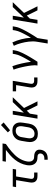

<svg xmlns="http://www.w3.org/2000/svg" viewBox="1488 -2296 1023 4040"><g transform="rotate(-90 2000.0 -276.5)"><path d="M315 0Q293 0 272.5 -3.5Q252 -7 234 -16.5Q216 -26 203 -41.5Q190 -57 184 -76.5Q178 -96 177.5 -117.5Q177 -139 181 -160L229 -450H82L94 -520H466L454 -450H307L258 -149Q255 -134 256 -119Q257 -104 265 -92.5Q273 -81 286.5 -75.5Q300 -70 315 -70H389V0Z M658 215V145H687Q704 145 720.5 141.5Q737 138 752 128.5Q767 119 776.5 104Q786 89 789 73Q792 55 787 39.5Q782 24 769 14.5Q756 5 739.5 2.5Q723 0 706 -0.5Q689 -1 672.5 -3Q656 -5 640.5 -10Q625 -15 611.5 -23.5Q598 -32 586.5 -43Q575 -54 566.5 -67.5Q558 -81 552.5 -96Q547 -111 544 -127Q541 -143 540.5 -160Q540 -177 541.5 -194Q543 -211 545 -228Q545 -228 545.5 -228.5Q546 -229 546 -229Q557 -294 586.5 -357Q616 -420 659.5 -474.5Q703 -529 756 -576Q809 -623 865 -665H618L629 -735H1001L990 -665Q948 -637 908 -607Q868 -577 830 -544Q792 -511 757 -474.5Q722 -438 694.5 -396.5Q667 -355 648.5 -309.5Q630 -264 622 -218Q619 -198 618.5 -178.5Q618 -159 623 -141Q628 -123 638.5 -108Q649 -93 664.5 -83.5Q680 -74 699.5 -72Q719 -70 738.5 -69.5Q758 -69 776.5 -65Q795 -61 811.5 -53Q828 -45 841 -32Q854 -19 861.5 -2.5Q869 14 870 33.5Q871 53 868 72Q863 103 847.5 132Q832 161 806 180.5Q780 200 748.5 207.5Q717 215 687 215Z M1204 8Q1175 8 1147 2Q1119 -4 1096.5 -19Q1074 -34 1059 -56.5Q1044 -79 1037 -106Q1030 -133 1030.5 -161.5Q1031 -190 1036 -219L1056 -339Q1060 -364 1068 -389Q1076 -414 1090.5 -436.5Q1105 -459 1125.5 -477Q1146 -495 1170 -507Q1194 -519 1219.5 -523.5Q1245 -528 1270 -528Q1299 -528 1327 -522Q1355 -516 1377 -501Q1399 -486 1414.5 -463.5Q1430 -441 1436.5 -414Q1443 -387 1442.5 -358.5Q1442 -330 1437 -301L1418 -181Q1413 -156 1405 -131Q1397 -106 1382.5 -83.5Q1368 -61 1347.5 -43Q1327 -25 1303.5 -13Q1280 -1 1254.5 3.5Q1229 8 1204 8ZM1205 -62Q1221 -62 1238 -65.5Q1255 -69 1270 -78Q1285 -87 1298 -100Q1311 -113 1319.5 -128Q1328 -143 1333 -159.5Q1338 -176 1341 -192L1361 -312Q1364 -330 1364.5 -347.5Q1365 -365 1362 -381.5Q1359 -398 1352 -413Q1345 -428 1332.5 -438.5Q1320 -449 1303 -453.5Q1286 -458 1269 -458Q1252 -458 1235.5 -454.5Q1219 -451 1203.5 -442Q1188 -433 1175.5 -420Q1163 -407 1154 -392Q1145 -377 1140 -360.5Q1135 -344 1133 -328L1113 -208Q1110 -190 1109 -172.5Q1108 -155 1111 -138.5Q1114 -122 1121.5 -107Q1129 -92 1141.5 -81.5Q1154 -71 1170.5 -66.5Q1187 -62 1205 -62ZM1278 -577 1234 -623 1389 -768 1443 -712Z M1523 0 1609 -520H1688L1649 -287L1871 -520H1973L1747 -283L1887 0H1802L1772 -59L1691 -225L1628 -159L1602 0Z M2315 0Q2293 0 2272.5 -3.5Q2252 -7 2234 -16.5Q2216 -26 2203 -41.5Q2190 -57 2184 -76.5Q2178 -96 2177.5 -117.5Q2177 -139 2181 -160L2229 -450H2098V-520H2319L2258 -149Q2255 -134 2256 -119Q2257 -104 2265 -92.5Q2273 -81 2286.5 -75.5Q2300 -70 2315 -70H2389V0Z M2641 0Q2647 -33 2646 -66Q2645 -99 2641 -131.5Q2637 -164 2632 -195.5Q2627 -227 2620.5 -258.5Q2614 -290 2607 -321Q2600 -352 2592 -383Q2584 -414 2574.5 -444Q2565 -474 2554 -503L2627 -528Q2644 -481 2658 -433Q2672 -385 2683 -336Q2694 -287 2703.5 -237Q2713 -187 2719 -136Q2735 -162 2751.5 -189Q2768 -216 2783 -243Q2798 -270 2812.5 -297.5Q2827 -325 2840 -353Q2853 -381 2863.5 -410Q2874 -439 2879 -468L2887 -520H2966L2957 -468Q2950 -427 2934 -386Q2918 -345 2899 -305.5Q2880 -266 2858.5 -227.5Q2837 -189 2814.5 -151Q2792 -113 2768 -75Q2744 -37 2720 0Z M3104 215 3141 -11Q3149 -55 3148.5 -97.5Q3148 -140 3143.5 -182Q3139 -224 3131 -264.5Q3123 -305 3112 -345Q3101 -385 3087.5 -423.5Q3074 -462 3056 -498L3127 -528Q3148 -483 3164.5 -436Q3181 -389 3193.5 -340Q3206 -291 3214 -240.5Q3222 -190 3225 -138Q3241 -164 3256.5 -190.5Q3272 -217 3286.5 -244.5Q3301 -272 3315 -299Q3329 -326 3341.5 -354Q3354 -382 3364 -410.5Q3374 -439 3379 -468L3387 -520H3466L3457 -468Q3450 -426 3434 -385.5Q3418 -345 3398.5 -305.5Q3379 -266 3357.5 -227.5Q3336 -189 3313 -150.5Q3290 -112 3266.5 -74.5Q3243 -37 3218 0L3183 215Z M3523 0 3609 -520H3688L3649 -287L3871 -520H3973L3747 -283L3887 0H3802L3772 -59L3691 -225L3628 -159L3602 0Z"/></g></svg>

Font: Iosevka SS04
Style: Italic
Weight: 400
Italic angle: -9°
Monospace: yes
Designer: Belleve Invis
Foundry: Belleve Invis
Version: Version 19.0.0; ttfautohint (v1.8.4)